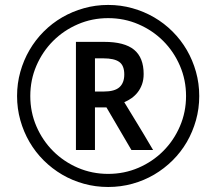

<svg xmlns="http://www.w3.org/2000/svg" viewBox="-20 -744 872 774"><path d="M362.8 -375H397.9Q442.4 -375 461.7 -392.6Q481 -410.2 481 -443.8Q481 -480 460.7 -494.4Q440.4 -508.8 397 -508.8H362.8ZM559.1 -445.8Q559.1 -422.4 552.5 -404.1Q545.9 -385.7 534.9 -371.8Q523.9 -357.9 510 -348.1Q496.1 -338.4 481 -332Q513.7 -278.3 539.6 -235.8Q550.8 -217.8 561 -200.4Q571.3 -183.1 579.3 -169.4Q587.4 -155.8 592.3 -147.5L597.2 -139.2H509.8L409.2 -311H362.8V-139.2H286.1V-575.2H399.9Q481.9 -575.2 520.5 -543.5Q559.1 -511.7 559.1 -445.8ZM48.8 -356.9Q48.8 -407.7 62 -454.6Q75.2 -501.5 98.9 -542.2Q122.6 -583 156.2 -616.7Q189.9 -650.4 230.7 -674.1Q271.5 -697.8 318.4 -710.9Q365.2 -724.1 416 -724.1Q466.8 -724.1 513.7 -710.9Q560.5 -697.8 601.3 -674.1Q642.1 -650.4 675.8 -616.7Q709.5 -583 733.2 -542.2Q756.8 -501.5 770 -454.6Q783.2 -407.7 783.2 -356.9Q783.2 -306.2 770 -259.3Q756.8 -212.4 733.2 -171.6Q709.5 -130.9 675.8 -97.4Q642.1 -64 601.3 -40Q560.5 -16.1 513.7 -3.2Q466.8 9.8 416 9.8Q365.2 9.8 318.4 -3.2Q271.5 -16.1 230.7 -40Q189.9 -64 156.2 -97.4Q122.6 -130.9 98.9 -171.6Q75.2 -212.4 62 -259.3Q48.8 -306.2 48.8 -356.9ZM102.1 -356.9Q102.1 -292 126.7 -234.9Q151.4 -177.7 194.1 -135Q236.8 -92.3 293.9 -67.6Q351.1 -43 416 -43Q481 -43 538.1 -67.6Q595.2 -92.3 637.9 -135Q680.7 -177.7 705.3 -234.9Q730 -292 730 -356.9Q730 -421.9 705.3 -479Q680.7 -536.1 637.9 -578.9Q595.2 -621.6 538.1 -646.2Q481 -670.9 416 -670.9Q351.1 -670.9 293.9 -646.2Q236.8 -621.6 194.1 -578.9Q151.4 -536.1 126.7 -479Q102.1 -421.9 102.1 -356.9Z"/></svg>

Font: Puppies Kittens
Style: Regular
Weight: 400
Foundry: Ascender Corporation and Peter Mawhorter
Version: Version 0.1